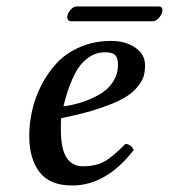

<svg xmlns="http://www.w3.org/2000/svg" viewBox="-20 -566 524 596"><path d="M346.2 -365.2Q346.2 -386.7 337.2 -395.3Q328.1 -403.8 307.1 -403.8Q288.1 -403.8 272 -397.2Q255.9 -390.6 238.3 -373.5Q220.7 -356.4 205.1 -321.8Q189.5 -287.1 176.8 -235.8Q206.1 -239.7 232.9 -248.3Q259.8 -256.8 286.6 -271.5Q313.5 -286.1 329.8 -310.5Q346.2 -335 346.2 -365.2ZM169.9 -199.2Q168.9 -191.4 168.9 -165Q168.9 -104.5 186.3 -77.1Q203.6 -49.8 237.8 -49.8Q274.9 -49.8 301.3 -63.2Q327.6 -76.7 369.1 -119.1Q386.7 -119.1 395 -100.1Q309.6 9.8 204.1 9.8Q134.3 9.8 102.5 -32Q70.8 -73.7 70.8 -144Q70.8 -182.6 79.6 -222.4Q88.4 -262.2 108.4 -301.5Q128.4 -340.8 157 -371.1Q185.5 -401.4 229 -420.2Q272.5 -439 324.2 -439Q369.6 -439 399.9 -418.2Q430.2 -397.5 430.2 -363.8Q430.2 -345.2 426.3 -330.6Q422.4 -315.9 407 -296.6Q391.6 -277.3 364.7 -261.7Q337.9 -246.1 288.3 -229.5Q238.8 -212.9 169.9 -199.2ZM454.1 -500H200.2Q193.8 -500 190.9 -504.9Q188 -509.8 189 -516.1Q190.4 -525.9 199.5 -535.9Q208.5 -545.9 216.8 -545.9H473.1Q485.8 -545.9 483.9 -530.8Q482.4 -520.5 473.1 -510.3Q463.9 -500 454.1 -500Z"/></svg>

Font: Common Serif Medium
Style: Italic
Weight: 500
Italic angle: -12°
Designer: Philipp H. Poll, Khaled Hosny
Foundry: Stefan Peev, Context Ltd.
Version: Version 1.026